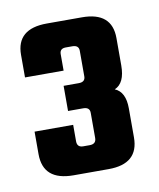

<svg xmlns="http://www.w3.org/2000/svg" viewBox="-52 -679 360 436"><g transform="rotate(-10 128.5 -461.0)"><path d="M103 -562V-524H14V-576Q14 -636 84 -636H165Q234 -636 234 -576V-513Q234 -472 210 -462Q234 -452 234 -414V-347Q234 -286 165 -286H84Q14 -286 14 -347V-399H103V-361Q103 -347 117 -347H132Q147 -347 147 -361V-419Q147 -432 132 -432H97V-490H132Q147 -490 147 -503V-562Q147 -575 132 -575H117Q103 -575 103 -562Z"/></g></svg>

Font: Teko Semibold
Style: Regular
Weight: 600
Designer: Manushi Parikh, Jonny Pinhorn
Foundry: Indian Type Foundry
Version: Version 1.105;PS 1.0;hotconv 1.0.78;makeotf.lib2.5.61930; tt